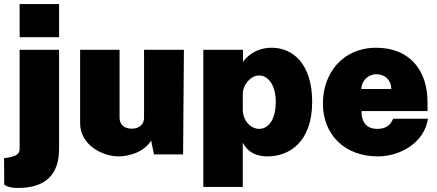

<svg xmlns="http://www.w3.org/2000/svg" viewBox="-30 -763 2162 949"><path d="M262 -743H67V-579H262ZM262 -28V-517H67V-28C67 -7 57 6 20 14L-10 19L-9 149C-9 149 6 166 58 166C196 166 262 100 262 -28Z M557 10C607 10 682 -11 717 -68L731 0H875L879 -517H682V-180C682 -150 660 -127 621 -127C582 -127 561 -150 561 -180V-517H366V-153C366 -49 473 10 557 10Z M975 161H1170V-58C1202 4 1261 10 1292 10C1402 10 1513 -63 1513 -260C1513 -443 1421 -527 1313 -527C1264 -527 1210 -510 1171 -457V-517H975ZM1251 -126C1209 -126 1170 -167 1170 -221V-299C1170 -344 1209 -390 1251 -390C1294 -390 1333 -344 1333 -260C1333 -167 1294 -126 1251 -126Z M1757 -214H2083V-259C2083 -412 1998 -527 1829 -527C1663 -527 1566 -400 1566 -252C1566 -95 1676 10 1837 10C1952 10 2069 -61 2085 -176H1913C1897 -136 1868 -126 1832 -126C1790 -126 1756 -152 1757 -214ZM1756 -323C1756 -362 1789 -396 1829 -396C1878 -396 1904 -362 1904 -323Z"/></svg>

Font: United Sans Black
Style: Regular
Weight: 900
Designer: Pablo Impallari, Rodrigo Fuenzalida (Modified by Dan O. Williams)
Version: Version 1.000;PS 001.000;hotconv 1.0.88;makeotf.lib2.5.64775